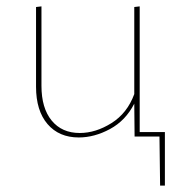

<svg xmlns="http://www.w3.org/2000/svg" viewBox="-20 -428 569 602"><path d="M497 -14V154H482L480 0H402L401 -103Q374 -50 325 -23.5Q276 3 227 3Q165 3 129 -39Q93 -81 93 -156V-406L110 -408V-159Q110 -89 142 -50Q174 -11 230 -11Q280 -11 329.5 -42Q379 -73 401 -133V-406L418 -408V-14Z"/></svg>

Font: EauTestInfant Thin
Style: Italic
Weight: 250
Italic angle: -12°
Designer: Christian Thalmann (Catharsis Fonts)
Version: Version 0.001;PS 000.001;hotconv 1.0.88;makeotf.lib2.5.64775